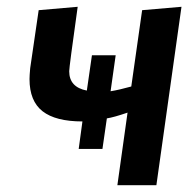

<svg xmlns="http://www.w3.org/2000/svg" viewBox="-20 -546 574 566"><path d="M441 0 515 -526 399 -516 367 -291Q331 -281 306 -277L321 -383H251L236 -279Q184 -289 184 -336Q184 -348 209 -526L94 -516L69 -345Q67 -323 67 -313Q67 -248 105.5 -218Q144 -188 223 -188L212 -107H282L295 -197Q315 -200 356 -214L326 0Z"/></svg>

Font: Brisa Sans Medium
Style: Italic
Weight: 600
Italic angle: -8°
Designer: Dalton Maag Ltd
Foundry: Dalton Maag Ltd
Version: Version 1.101;July 10, 2019;FontCreator 11.5.0.2425 64-bit